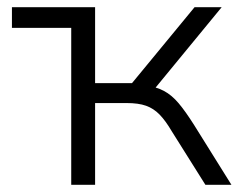

<svg xmlns="http://www.w3.org/2000/svg" viewBox="-20 -511 672 531"><path d="M177 0V-434H13V-491H243V-281H345L518 -491H593L399 -255L381 -275Q412 -271 433.5 -259.5Q455 -248 474 -225.5Q493 -203 517 -165L620 0H548L455 -148Q438 -177 421.5 -194Q405 -211 384 -218.5Q363 -226 330 -226H243V0Z"/></svg>

Font: Nunito Sans 9pt Light
Style: Regular
Weight: 300
Version: Version 3.101;gftools[0.9.27]